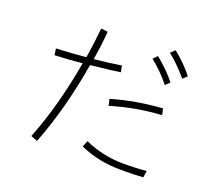

<svg xmlns="http://www.w3.org/2000/svg" viewBox="-128 -933 1256 1122"><g transform="rotate(20 500.0 -372.5)"><path d="M122.1 -530.3Q219.7 -534.2 306.6 -543Q321.3 -627.9 331.1 -730.5L373 -724.6Q366.2 -637.7 350.6 -546.9Q445.3 -556.6 518.6 -568.4L526.4 -529.3Q477.5 -521.5 342.8 -506.8Q294.9 -220.7 203.1 15.6L162.1 0Q249 -218.8 298.8 -502Q205.1 -493.2 127.9 -490.2ZM516.6 -360.4Q667 -404.3 830.1 -415L838.9 -376Q681.6 -367.2 526.4 -320.3ZM464.8 -45.9 481.4 -84Q594.7 -32.2 726.6 -32.2Q796.9 -32.2 865.2 -38.1L859.4 2.9Q814.5 6.8 722.7 6.8Q579.1 6.8 464.8 -45.9ZM756.8 -734.4 783.2 -759.8Q856.4 -700.2 902.3 -640.6L876 -616.2Q816.4 -687.5 756.8 -734.4ZM672.9 -667 698.2 -692.4Q774.4 -629.9 819.3 -571.3L793 -546.9Q740.2 -613.3 672.9 -667Z"/></g></svg>

Font: Gothic A1 ExtraLight
Style: Regular
Weight: 275
Designer: HanYang I&C Co.,Ltd.
Foundry: HanYang I&C Co.,Ltd.
Version: Version 2.50